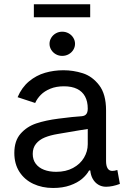

<svg xmlns="http://www.w3.org/2000/svg" viewBox="-20 -890 600 922"><path d="M48.8 -155.3Q48.8 -213.9 78.9 -248Q108.9 -282.2 154.3 -297.4Q199.7 -312.5 261.2 -320.3Q297.9 -325.2 325 -327.9Q352.1 -330.6 373.5 -332Q381.3 -333 387 -335.9Q392.6 -338.9 396.2 -344.7Q399.9 -350.6 400.9 -359.9Q401.4 -362.3 401.4 -368.7Q401.4 -402.8 388.4 -426.8Q375.5 -450.7 350.1 -463.1Q324.7 -475.6 287.1 -475.6Q250 -475.6 221.9 -464.1Q193.8 -452.6 176 -434.6Q158.2 -416.5 148.9 -395.5L64.5 -423.3Q84.5 -470.2 119.4 -499.3Q154.3 -528.3 196.5 -540.5Q238.8 -552.7 284.7 -552.7Q332 -552.7 377.4 -538.3Q422.9 -523.9 456.1 -481Q489.3 -438 489.3 -359.9V-116.7Q489.3 -93.8 496.8 -81.5Q504.4 -69.3 519 -69.3Q525.4 -69.3 530.3 -70.3Q535.2 -71.3 543.5 -73.7L555.7 -6.8Q537.6 0 520.8 3.4Q503.9 6.8 489.3 6.8Q468.3 6.8 451.7 -3.4Q435.1 -13.7 425.3 -31.2Q415.5 -48.8 413.6 -71.3H407.7Q396.5 -50.3 374 -31.2Q351.6 -12.2 316.4 0.2Q281.2 12.7 234.9 12.7Q182.6 12.7 140.1 -7.1Q97.7 -26.9 73.2 -64.9Q48.8 -103 48.8 -155.3ZM401.4 -197.3V-303.2L414.1 -272.5Q394.5 -270 360.8 -264.2Q327.1 -258.3 297.4 -253.4Q283.7 -251 277.1 -250Q270.5 -249 257.3 -246.6Q221.7 -240.7 195.3 -230Q168.9 -219.2 153.1 -199.7Q137.2 -180.2 137.2 -150.9Q137.2 -123 151.6 -103.8Q166 -84.5 191.4 -74.7Q216.8 -64.9 250 -64.9Q296.4 -64.9 330.8 -83.5Q365.2 -102.1 383.3 -132.6Q401.4 -163.1 401.4 -197.3ZM217.8 -679.7Q217.8 -695.3 226.1 -708.7Q234.4 -722.2 248.3 -730Q262.2 -737.8 278.8 -737.8Q295.4 -737.8 309.6 -730Q323.7 -722.2 332 -708.7Q340.3 -695.3 340.3 -679.7Q340.3 -664.1 332 -650.6Q323.7 -637.2 309.6 -629.4Q295.4 -621.6 278.8 -621.6Q262.2 -621.6 248.3 -629.4Q234.4 -637.2 226.1 -650.6Q217.8 -664.1 217.8 -679.7ZM413.1 -807.1H142.6V-869.6H413.1Z"/></svg>

Font: Raveo Variable
Style: Regular
Weight: 400
Designer: Jakub Foglar, Rasmus Andersson (Inter)
Foundry: Jakubfoglar.com
Version: Version 1.000;Glyphs 3.2.3 (3260)